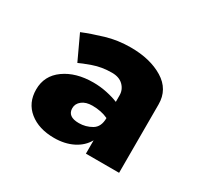

<svg xmlns="http://www.w3.org/2000/svg" viewBox="-71 -786 422 411"><g transform="rotate(30 140.0 -580.0)"><path d="M65 -619 37 -679Q59 -688 87.5 -696.5Q116 -705 148 -705Q196 -705 228 -685.5Q260 -666 260 -629V-460H178V-493Q168 -475 148 -465Q128 -455 102 -455Q64 -455 40.5 -474Q17 -493 17 -526Q17 -560 45 -580Q73 -600 116 -600Q133 -600 149.5 -596.5Q166 -593 178 -588V-604Q178 -618 168 -628Q158 -638 140 -638Q115 -638 94 -630.5Q73 -623 65 -619ZM104 -530Q104 -509 132 -509Q149 -509 163.5 -517.5Q178 -526 178 -548Q161 -556 139 -556Q123 -556 113.5 -548.5Q104 -541 104 -530Z"/></g></svg>

Font: Jost* Heavy
Style: Regular
Weight: 800
Version: Version 3.7